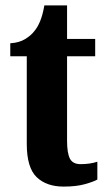

<svg xmlns="http://www.w3.org/2000/svg" viewBox="-20 -680 396 710"><path d="M215 10Q152 10 115.5 -25Q79 -60 79 -148V-472H18V-520Q51 -522 73 -535.5Q95 -549 107 -565Q119 -579 128.5 -602Q138 -625 144 -660H228V-536H332V-472H228V-159Q228 -114 238.5 -93.5Q249 -73 278 -73Q313 -73 340 -82V-16Q326 -8 294 1Q262 10 215 10Z"/></svg>

Font: Noto Serif Khmer ExtraCondensed ExtraBold
Style: Regular
Weight: 800
Width: 2
Designer: Danh Hong and the Monotype Design Team
Foundry: Monotype Imaging Inc.
Version: Version 2.004; ttfautohint (v1.8.4.7-5d5b)